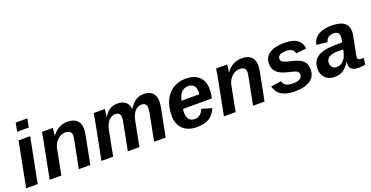

<svg xmlns="http://www.w3.org/2000/svg" viewBox="-29 -1422 4115 2129"><g transform="rotate(-20 2028.5 -358.0)"><path d="M294.9 -724.6 274.9 -623.5H137.7L157.7 -724.6ZM256.8 -528.3 153.8 0H17.1L119.6 -528.3Z M490.2 -295.9 432.6 0H294.9L376 -415.5Q379.9 -435.1 384.5 -463.1Q389.2 -491.2 394.5 -528.3H525.4Q525.4 -525.4 523.2 -506.6Q521 -487.8 518.3 -467.3Q515.6 -446.8 513.7 -438H515.1Q586.9 -537.6 697.3 -537.6Q771.5 -537.6 809.1 -502Q846.7 -466.3 846.7 -398.9Q846.7 -386.7 843.3 -360.1Q839.8 -333.5 836.4 -318.8L774.4 0H638.2L695.8 -290.5Q708.5 -352.5 708.5 -371.1Q708.5 -434.1 634.3 -434.1Q601.6 -434.1 571 -415.8Q540.5 -397.5 519 -366.2Q497.6 -335 490.2 -295.9Z M1217.3 0 1277.3 -310.1Q1285.6 -356 1285.6 -376.5Q1285.6 -435.5 1224.1 -435.5Q1181.2 -435.5 1147.7 -398.7Q1114.3 -361.8 1101.1 -294.9L1043.5 0H905.8L986.8 -415.5Q996.6 -461.9 1005.9 -528.3H1138.7Q1138.7 -524.9 1136.2 -508.1Q1133.8 -491.2 1130.6 -471.4Q1127.4 -451.7 1125 -438H1126.5Q1164.1 -494.6 1200.4 -516.1Q1236.8 -537.6 1286.6 -537.6Q1410.2 -537.6 1424.3 -424.3Q1463.4 -485.4 1503.7 -511.5Q1543.9 -537.6 1597.2 -537.6Q1664.6 -537.6 1700.4 -502Q1736.3 -466.3 1736.3 -398.9Q1736.3 -368.2 1726.1 -318.8L1663.6 0H1527.3L1586.9 -306.2Q1595.7 -350.1 1595.7 -376.5Q1594.2 -435.5 1534.2 -435.5Q1489.7 -435.5 1457 -397.9Q1424.3 -360.4 1411.6 -296.4L1353.5 0Z M1952.6 -232.4Q1949.2 -215.3 1949.2 -189Q1949.2 -137.2 1971.9 -109.6Q1994.6 -82 2039.1 -82Q2110.8 -82 2143.1 -164.6L2262.7 -128.4Q2226.1 -50.8 2171.9 -20.5Q2117.7 9.8 2029.8 9.8Q1925.8 9.8 1867.2 -46.6Q1808.6 -103 1808.6 -204.1Q1808.6 -305.2 1843.8 -381.3Q1878.9 -457 1943.6 -497.6Q2008.3 -538.1 2093.3 -538.1Q2195.3 -538.1 2250.7 -485.6Q2306.2 -433.1 2306.2 -337.4Q2306.2 -289.1 2294.4 -232.4ZM1968.8 -323.7H2179.2L2180.7 -351.1Q2180.7 -403.3 2156.5 -427.2Q2132.3 -451.2 2093.3 -451.2Q1996.1 -451.2 1968.8 -323.7Z M2546.4 -295.9 2488.8 0H2351.1L2432.1 -415.5Q2436 -435.1 2440.7 -463.1Q2445.3 -491.2 2450.7 -528.3H2581.5Q2581.5 -525.4 2579.3 -506.6Q2577.1 -487.8 2574.5 -467.3Q2571.8 -446.8 2569.8 -438H2571.3Q2643.1 -537.6 2753.4 -537.6Q2827.6 -537.6 2865.2 -502Q2902.8 -466.3 2902.8 -398.9Q2902.8 -386.7 2899.4 -360.1Q2896 -333.5 2892.6 -318.8L2830.6 0H2694.3L2752 -290.5Q2764.6 -352.5 2764.6 -371.1Q2764.6 -434.1 2690.4 -434.1Q2657.7 -434.1 2627.2 -415.8Q2596.7 -397.5 2575.2 -366.2Q2553.7 -335 2546.4 -295.9Z M3433.1 -163.1Q3433.1 -78.1 3370.4 -34.2Q3307.6 9.8 3187.5 9.8Q3089.4 9.8 3032.7 -24.9Q2976.1 -59.6 2956.1 -132.3L3078.6 -149.9Q3088.9 -113.3 3116.2 -97.2Q3143.6 -81.1 3197.3 -81.1Q3305.7 -81.1 3305.7 -147.5Q3305.7 -172.4 3285.6 -186.5Q3265.1 -199.7 3196.3 -214.4Q3137.7 -227.5 3100.1 -247.1Q3057.1 -269.5 3038.3 -301Q3019.5 -332.5 3019.5 -375.5Q3019.5 -453.6 3080.8 -495.1Q3142.1 -536.6 3255.9 -536.6Q3356.4 -536.6 3405.8 -502.2Q3455.1 -467.8 3466.8 -396L3344.2 -381.8Q3335.9 -415.5 3312 -430.7Q3288.1 -445.8 3246.6 -445.8Q3146.5 -445.8 3146.5 -387.2Q3146.5 -371.1 3156.2 -360.4Q3166 -349.6 3184.1 -341.8Q3201.7 -334 3271 -317.9Q3337.4 -302.7 3374.5 -278.3Q3405.8 -257.8 3419.4 -229.2Q3433.1 -200.7 3433.1 -163.1Z M3936.5 4.9Q3887.7 4.9 3861.3 -15.6Q3835 -36.1 3835 -69.8Q3835 -86.4 3837.4 -101.1H3834.5Q3793.5 -37.6 3753.4 -13.9Q3713.4 9.8 3655.8 9.8Q3587.4 9.8 3546.6 -31Q3505.9 -71.8 3505.9 -135.7Q3505.9 -226.1 3568.1 -272.2Q3630.4 -318.4 3770 -320.8L3863.3 -322.3Q3873.5 -368.7 3873.5 -386.2Q3873.5 -448.7 3811.5 -448.7Q3765.6 -448.7 3743.2 -430.9Q3720.7 -413.1 3712.4 -379.4L3584 -394.5Q3617.7 -538.1 3814 -538.1Q3915 -538.1 3962.2 -502.4Q4009.3 -466.8 4009.3 -394Q4009.3 -376 3997.6 -317.4L3962.9 -145Q3959 -121.6 3959 -109.9Q3959 -89.8 3972.7 -84Q3986.3 -78.1 3997.6 -78.1Q4013.7 -78.1 4027.8 -81.5L4021 -5.9Q4000.5 2 3979.5 3.4Q3958.5 4.9 3936.5 4.9ZM3646 -158.7Q3646 -124.5 3665.3 -105.2Q3684.6 -85.9 3717.3 -85.9Q3756.3 -85.9 3788.6 -115.2Q3823.2 -146 3837.4 -200.7L3848.1 -245.6H3769Q3710 -244.1 3678.2 -221.7Q3646 -199.2 3646 -158.7Z"/></g></svg>

Font: Arimo
Style: Bold Italic
Weight: 700
Italic angle: -12°
Designer: Steve Matteson
Foundry: Monotype Imaging Inc.
Version: Version 1.33